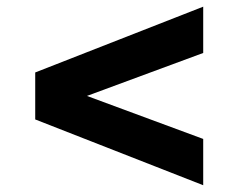

<svg xmlns="http://www.w3.org/2000/svg" viewBox="-20 -547 704 567"><path d="M580.1 -527.3V-390.6L236.8 -263.7L580.1 -136.7V0L84 -194.3V-333Z"/></svg>

Font: Wanted Sans
Style: Bold
Weight: 700
Designer: Original Design by Kil Hyung-jin and Kang Hanbin, Wanted Lab, Inc; Hangeul from Source Han Sans by Jang Soo-young and Ka
Foundry: Wanted Lab, Inc.
Version: Version 1.000